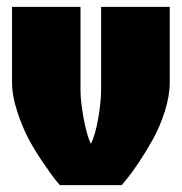

<svg xmlns="http://www.w3.org/2000/svg" viewBox="-20 -540 530 560"><path d="M15.1 -520H214.8V-277.8Q214.8 -244.6 223.9 -195.3Q232.9 -146 245.1 -120.1Q257.8 -145.5 266.4 -194.3Q274.9 -243.2 274.9 -277.8V-520H475.1V-299.8Q475.1 -260.7 460.7 -215.3Q446.3 -169.9 425.8 -133.3Q405.3 -96.7 384.5 -65.7Q363.8 -34.7 349.6 -17.6L335 0H154.8Q148.9 -6.3 139.6 -18.1Q130.4 -29.8 106.2 -64.9Q82 -100.1 63.7 -134.3Q45.4 -168.5 30.3 -214.6Q15.1 -260.7 15.1 -299.8Z"/></svg>

Font: Mikodacs
Style: Regular
Weight: 400
Designer: gluk (gluksza@wp.pl)
Foundry: gluk (gluksza@wp.pl)
Version: Version 0.28